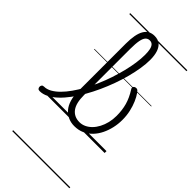

<svg xmlns="http://www.w3.org/2000/svg" viewBox="-468 -989 1459 1459"><g transform="rotate(45 261.0 -259.5)"><path d="M-68 17Q-81 17 -86.5 9.5Q-92 2 -92 -7Q-92 -16 -86.5 -23.5Q-81 -31 -68 -31Q-39 -31 -9.5 -47.5Q20 -64 49 -93Q78 -122 105.5 -161Q133 -200 158.5 -246.5Q184 -293 206.5 -344.5Q229 -396 246.5 -449Q264 -502 277 -554Q290 -606 297 -654.5Q304 -703 304 -744Q304 -755 312.5 -760.5Q321 -766 331.5 -766Q342 -766 350.5 -760.5Q359 -755 359 -744Q359 -702 351 -651.5Q343 -601 328.5 -545.5Q314 -490 293.5 -433.5Q273 -377 248 -322Q223 -267 194 -216.5Q165 -166 133.5 -123.5Q102 -81 68.5 -49.5Q35 -18 0.5 -0.5Q-34 17 -68 17ZM306 19Q270 19 239.5 5.5Q209 -8 186.5 -34Q164 -60 152 -100Q140 -140 140 -192V-701Q140 -802 168 -850Q196 -898 253 -898Q290 -898 313 -880Q336 -862 347.5 -827.5Q359 -793 359 -744Q359 -732 350.5 -725.5Q342 -719 331.5 -719Q321 -719 312.5 -725.5Q304 -732 304 -744Q304 -778 299 -801Q294 -824 282.5 -836Q271 -848 252 -848Q232 -848 218.5 -834Q205 -820 198.5 -786.5Q192 -753 192 -695V-200Q192 -157 199.5 -125.5Q207 -94 222.5 -73Q238 -52 260.5 -41Q283 -30 313 -30Q340 -30 365 -42Q390 -54 410.5 -75Q431 -96 446.5 -125.5Q462 -155 470.5 -190Q479 -225 479 -264Q479 -325 464.5 -377Q450 -429 415 -484Q408 -494 410 -502Q412 -510 419.5 -514.5Q427 -519 436 -519Q446 -519 452 -513.5Q458 -508 466 -497Q483 -473 498 -438.5Q513 -404 522.5 -362Q532 -320 532 -272Q532 -229 522.5 -187Q513 -145 495 -108Q477 -71 450 -42.5Q423 -14 387 2.5Q351 19 306 19ZM0 369H614V379H0ZM0 -20H614V0H0ZM0 -505H614V-500H0ZM0 -889H614V-879H0Z"/></g></svg>

Font: Playwrite HR Lijeva Guides
Style: Regular
Weight: 400
Designer: Veronika Burian, José Scaglione
Foundry: TypeTogether
Version: Version 1.003